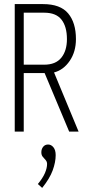

<svg xmlns="http://www.w3.org/2000/svg" viewBox="-20 -643 440 938"><path d="M52 0V-623H190Q275 -623 313 -577.5Q351 -532 351 -452Q351 -390 320.5 -345.5Q290 -301 244 -289L364 0H318L198 -286H96V0ZM96 -327H196Q252 -327 279.5 -361Q307 -395 307 -452Q307 -513 280.5 -547Q254 -581 196 -581H96ZM186 275 165 256Q189 227 199.5 202.5Q210 178 210 158Q210 147 203 139Q196 131 189 123Q182 115 182 101Q182 85 191 74Q200 63 215 63Q230 63 241 76.5Q252 90 252 115Q252 149 237.5 189Q223 229 186 275Z"/></svg>

Font: Inconsolata Condensed Light
Style: Regular
Weight: 300
Width: 3
Monospace: yes
Designer: Raph Levien, Cyreal, Brenton Simpson
Foundry: Raph Levien, Cyreal, Google
Version: Version 3.001; ttfautohint (v1.8.2.53-6de2)